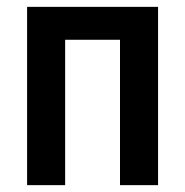

<svg xmlns="http://www.w3.org/2000/svg" viewBox="-20 -540 540 560"><path d="M59 0V-520H441V0H330V-424H170V0Z"/></svg>

Font: Iosevka Algr
Style: Bold
Weight: 700
Monospace: yes
Designer: Belleve Invis
Foundry: Belleve Invis
Version: Version 26.0.2; ttfautohint (v1.8.3)